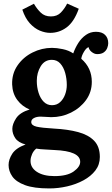

<svg xmlns="http://www.w3.org/2000/svg" viewBox="-20 -784 626 1075"><path d="M256 271Q170 271 120 252.5Q70 234 49 204Q28 174 28 140Q28 109 48.5 77Q69 45 123 25Q82 14 65.5 -10.5Q49 -35 49 -63Q49 -89 70 -121.5Q91 -154 146 -171Q104 -188 77 -224Q50 -260 48 -311Q46 -371 78 -417.5Q110 -464 162 -490Q214 -516 271 -516Q297 -516 331 -509Q365 -502 390 -485Q401 -516 418.5 -543.5Q436 -571 461 -588.5Q486 -606 517 -606Q551 -606 568.5 -588.5Q586 -571 586 -542Q586 -530 580.5 -515.5Q575 -501 561.5 -491Q548 -481 524 -481Q509 -481 494 -492.5Q479 -504 476 -520Q463 -516 450 -494Q437 -472 435 -455Q494 -404 494 -326Q494 -268 461.5 -223.5Q429 -179 377.5 -153.5Q326 -128 267 -128Q254 -128 238 -129.5Q222 -131 207 -131Q185 -131 170 -123Q155 -115 155 -101Q155 -82 184 -75Q213 -68 283 -64Q360 -60 417.5 -44.5Q475 -29 507 4Q539 37 539 95Q539 138 514 170.5Q489 203 447.5 225.5Q406 248 356 259.5Q306 271 256 271ZM271 -195Q298 -195 316.5 -212Q335 -229 344.5 -255Q354 -281 354 -308Q354 -343 345 -375.5Q336 -408 317.5 -428.5Q299 -449 270 -449Q230 -449 208 -413Q186 -377 186 -331Q186 -296 196 -264.5Q206 -233 225 -214Q244 -195 271 -195ZM285 202Q356 202 392.5 176Q429 150 429 122Q429 62 285 56Q263 54 234 53Q205 52 183 48Q168 60 160 78Q152 96 151 113Q149 153 185.5 177.5Q222 202 285 202ZM261 -600Q233 -600 203 -612.5Q173 -625 147 -653.5Q121 -682 105 -730L170 -763Q186 -735 208 -713.5Q230 -692 265 -692Q300 -692 321 -714Q342 -736 356 -764L421 -735Q395 -662 353.5 -631Q312 -600 261 -600Z"/></svg>

Font: Lora
Style: Bold
Weight: 700
Designer: Olga Karpushina, Alexei Vanyashin (Cyrillic)
Foundry: Cyreal
Version: Version 3.006; ttfautohint (v1.8.4.7-5d5b);gftools[0.9.30]